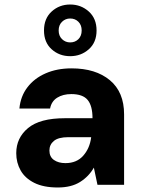

<svg xmlns="http://www.w3.org/2000/svg" viewBox="-20 -819 630 851"><path d="M236 12Q173 12 132 -8.5Q91 -29 71.5 -63.5Q52 -98 52 -140Q52 -208 104.5 -251.5Q157 -295 267 -295H390Q390 -350 368.5 -376Q347 -402 296 -402Q259 -402 233.5 -386Q208 -370 202 -338H66Q71 -392 101.5 -432Q132 -472 182.5 -494Q233 -516 297 -516Q404 -516 467 -463.5Q530 -411 530 -312V0H412L396 -76Q374 -37 335 -12.5Q296 12 236 12ZM270 -96Q320 -96 349 -129Q378 -162 384 -210V-211H283Q239 -211 219 -194.5Q199 -178 199 -152Q199 -124 219 -110Q239 -96 270 -96ZM291 -570Q243 -570 209 -600.5Q175 -631 175 -684Q175 -737 209 -768Q243 -799 291 -799Q339 -799 373.5 -768Q408 -737 408 -684Q408 -631 373.5 -600.5Q339 -570 291 -570ZM291 -631Q313 -631 327.5 -645.5Q342 -660 342 -684Q342 -708 327.5 -722.5Q313 -737 291 -737Q270 -737 255 -722.5Q240 -708 240 -684Q240 -660 255 -645.5Q270 -631 291 -631Z"/></svg>

Font: DM Sans ExtraBold
Style: Regular
Weight: 800
Designer: Colophon Foundry, Jonny Pinhorn
Foundry: Colophon Foundry
Version: Version 4.004; ttfautohint (v1.8.4.7-5d5b)